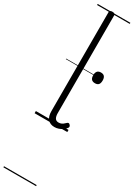

<svg xmlns="http://www.w3.org/2000/svg" viewBox="-383 -1026 1107 1537"><g transform="rotate(30 170.5 -257.5)"><path d="M192 17Q152 17 130 -8Q108 -33 108 -82V-996Q108 -1006 114 -1010.5Q120 -1015 133 -1015Q147 -1015 153.5 -1010.5Q160 -1006 160 -996V-94Q160 -63 170 -47Q180 -31 202 -31Q213 -31 223 -34Q233 -37 243 -44.5Q253 -52 263 -62Q269 -68 275.5 -68Q282 -68 289 -60Q294 -55 295.5 -48.5Q297 -42 293 -35Q282 -19 265.5 -7.5Q249 4 230 10.5Q211 17 192 17ZM298 -449Q276 -449 265 -461Q254 -473 254 -499Q254 -523 265 -535.5Q276 -548 298 -548Q320 -548 330.5 -535.5Q341 -523 341 -499Q341 -473 330.5 -461Q320 -449 298 -449ZM0 490H302V500H0ZM0 -20H302V0H0ZM0 -505H302V-500H0ZM0 -1010H302V-1000H0Z"/></g></svg>

Font: Playwrite ES Deco Guides
Style: Regular
Weight: 400
Designer: Veronika Burian, José Scaglione
Foundry: TypeTogether
Version: Version 1.003